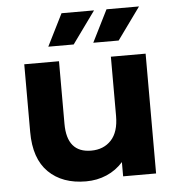

<svg xmlns="http://www.w3.org/2000/svg" viewBox="-53 -801 794 859"><g transform="rotate(-5 343.5 -371.5)"><path d="M614 -538V0H466V-64Q435 -29 392 -10.5Q349 8 299 8Q193 8 131 -53Q69 -114 69 -234V-538H225V-257Q225 -127 334 -127Q390 -127 424 -163.5Q458 -200 458 -272V-538ZM255 -751H401L297 -607H183ZM457 -751H603L499 -607H385Z"/></g></svg>

Font: APTA Sans Regular
Style: Bold Italic
Weight: 700
Version: Version 7.200